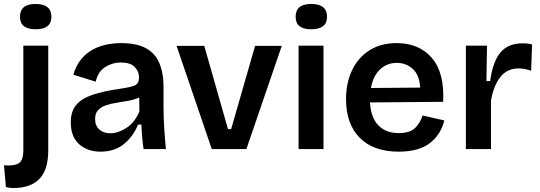

<svg xmlns="http://www.w3.org/2000/svg" viewBox="-41 -754 2729 971"><path d="M26 197Q9 197 -11 192L-21 82Q31 86 54 71.5Q77 57 77 6V-523H203V6Q203 105 158 151Q113 197 26 197ZM139 -606Q60 -606 60 -669Q60 -734 139 -734Q219 -734 219 -669Q219 -606 139 -606Z M467 13Q402 13 359.5 -24.5Q317 -62 317 -135Q317 -191 344.5 -223.5Q372 -256 427 -274.5Q482 -293 565 -305Q615 -312 638.5 -321Q662 -330 662 -362Q662 -393 640 -415.5Q618 -438 570 -438Q527 -438 490.5 -414.5Q454 -391 443 -341L330 -376Q352 -454 414.5 -495Q477 -536 574 -536Q683 -536 734.5 -482Q786 -428 786 -312V-214Q786 -163 789.5 -107Q793 -51 798 0H685Q677 -54 674 -124H657Q635 -67 587.5 -27Q540 13 467 13ZM517 -80Q556 -80 598 -107Q640 -134 664 -190L663 -261Q639 -250 609.5 -244.5Q580 -239 550 -234.5Q520 -230 495 -221.5Q470 -213 455 -197Q440 -181 440 -152Q440 -118 461.5 -99Q483 -80 517 -80Z M1030 0 852 -522H992L1112 -101H1128L1249 -522H1384L1205 0Z M1469 0V-523H1595V0ZM1533 -606Q1454 -606 1454 -669Q1454 -734 1533 -734Q1613 -734 1613 -669Q1613 -606 1533 -606Z M1975 13Q1848 13 1778.5 -57Q1709 -127 1709 -252Q1709 -335 1739.5 -399Q1770 -463 1827.5 -499.5Q1885 -536 1965 -536Q2079 -536 2143.5 -460.5Q2208 -385 2200 -239L1830 -236Q1835 -158 1873 -119.5Q1911 -81 1975 -81Q2034 -81 2060 -108.5Q2086 -136 2096 -170L2206 -145Q2188 -72 2132 -29.5Q2076 13 1975 13ZM1966 -436Q1916 -436 1881 -403Q1846 -370 1835 -309L2084 -311Q2080 -375 2046.5 -405.5Q2013 -436 1966 -436Z M2315 0V-523H2422L2419 -344H2438Q2450 -439 2488.5 -487Q2527 -535 2604 -535Q2614 -535 2624.5 -534Q2635 -533 2650 -529L2645 -396Q2630 -402 2613 -405Q2596 -408 2582 -408Q2523 -408 2489 -364Q2455 -320 2442 -245V0Z"/></svg>

Font: Bricolage Grotesque 12pt SemiBold
Style: Regular
Weight: 600
Designer: Mathieu Triay
Foundry: Atelier Triay
Version: Version 1.001; ttfautohint (v1.8.4.7-5d5b);gftools[0.9.33.de